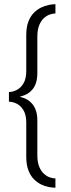

<svg xmlns="http://www.w3.org/2000/svg" viewBox="-20 -720 329 892"><path d="M237.5 152V109Q227 109 212.8 104.5Q198.5 100 185 88.2Q171.5 76.5 162.5 55.2Q153.5 34 153.5 1V-159Q153.5 -187 147 -206Q140.5 -225 130.2 -237Q120 -249 108.8 -255.8Q97.5 -262.5 87.5 -265.8Q77.5 -269 71.5 -270.5Q77.5 -272.5 87.5 -275.5Q97.5 -278.5 108.8 -285.2Q120 -292 130.2 -303.8Q140.5 -315.5 147 -334.5Q153.5 -353.5 153.5 -381.5V-549.5Q153.5 -582.5 162.5 -603.8Q171.5 -625 185 -636.8Q198.5 -648.5 212.8 -653Q227 -657.5 237.5 -657.5V-700.5Q224 -700.5 206.5 -697Q189 -693.5 170.8 -684.8Q152.5 -676 136.8 -660Q121 -644 111.5 -618.8Q102 -593.5 102 -556.5V-390.5Q102 -354 89 -332.5Q76 -311 57.2 -301.8Q38.5 -292.5 21.5 -292.5V-247.5Q38.5 -247.5 57.2 -238.5Q76 -229.5 89 -208Q102 -186.5 102 -150.5V8Q102 44.5 111.5 70Q121 95.5 136.5 111.5Q152 127.5 170.2 136.5Q188.5 145.5 206.2 148.8Q224 152 237.5 152Z"/></svg>

Font: Anybody UltraCondensed Thin Light
Style: Regular
Weight: 300
Version: Version 1.111